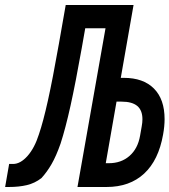

<svg xmlns="http://www.w3.org/2000/svg" viewBox="-54 -747 677 767"><path d="M286.5 -634 272.5 -554.5Q248 -416.5 227.8 -325Q207.5 -233.5 188 -173.5Q170.5 -123.5 152 -91.5Q133.5 -59.5 111.5 -35.5Q85 -15 53.2 -7.5Q21.5 0 -18.5 0H-33.5L-17.5 -92H-2Q27.5 -92 55.8 -123.8Q84 -155.5 101.5 -210.5Q118.5 -260 137.5 -345.8Q156.5 -431.5 181 -570.5L208.5 -727H479.5L428.5 -436H440.5Q518.5 -436 561 -393.2Q603.5 -350.5 603.5 -271Q603.5 -242.5 597.5 -209.5Q579.5 -107 521.8 -53.5Q464 0 371.5 0H255.5L367.5 -634ZM505.5 -204.5 512 -241.5Q515 -257.5 515 -270.5Q515 -306.5 494.2 -323.8Q473.5 -341 431.5 -341H411.5L368.5 -95H380.5Q430 -95 463.2 -124Q496.5 -153 505.5 -204.5Z"/></svg>

Font: JuliaMono
Style: Bold Italic
Weight: 700
Italic angle: -9°
Monospace: yes
Designer: cormullion
Foundry: corm
Version: Version 0.057; ttfautohint (v1.8.4)